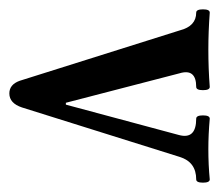

<svg xmlns="http://www.w3.org/2000/svg" viewBox="-50 -409 469 411"><g transform="rotate(90 184.5 -203.5)"><path d="M179 11Q160 11 152 -11L44 -354Q35 -389 6 -389Q-1 -389 -1 -403.5Q-1 -418 6 -418Q47 -415 85 -415Q126 -415 165 -418Q172 -418 172 -403.5Q172 -389 165 -389Q125 -389 136 -353L199 -110H203L268 -352Q278 -389 233 -389Q226 -389 226 -403.5Q226 -418 233 -418Q267 -415 298 -415Q332 -415 363 -418Q370 -418 370 -403.5Q370 -389 363 -389Q326 -389 315 -354L209 -16Q200 11 179 11Z"/></g></svg>

Font: Junicode Cond Medium
Style: Regular
Weight: 500
Width: 3
Designer: Peter S. Baker
Version: Version 2.201